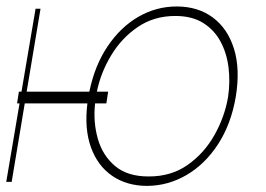

<svg xmlns="http://www.w3.org/2000/svg" viewBox="-24 -573 839 605"><path d="M103.7 -545.5 60 -284.1H257.5Q274.5 -366.8 315.2 -427.2Q355.8 -487.6 412.1 -520.1Q468.4 -552.6 532.7 -552.6Q599.8 -552.6 646.7 -517.8Q693.5 -483 713.4 -419Q733.3 -355.1 718.8 -267Q703.8 -181.1 663 -118.4Q622.2 -55.8 564.1 -21.7Q506 12.4 438.9 12.8Q375 12.4 329.4 -19Q283.7 -50.4 262.6 -108.7Q241.5 -166.9 251.4 -247.2H54L12.8 0H-4.3L37.6 -247.2H29.8L35.5 -284.1H43.7L88.1 -545.5ZM316.8 -284.1 311.1 -247.2H275.6Q269.2 -188.6 284.3 -135.7Q299.4 -82.7 338.8 -49.7Q378.2 -16.7 444.6 -17Q514.9 -16.7 566.9 -53.1Q619 -89.5 651.5 -147Q683.9 -204.5 694.6 -267Q701.7 -314.3 696.2 -359.7Q690.7 -405.2 671 -441.9Q651.3 -478.7 616.1 -500.7Q581 -522.7 528.4 -522.7Q461.3 -522.7 410.2 -487.9Q359 -453.1 326.2 -398.4Q293.3 -343.8 281.2 -284.1Z"/></svg>

Font: Inter Thin  BETA
Style: Italic
Weight: 100
Italic angle: -9.39999°
Designer: Rasmus Andersson
Foundry: rsms
Version: Version 3.011;git-f93a4a705